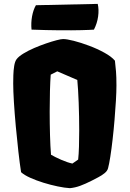

<svg xmlns="http://www.w3.org/2000/svg" viewBox="-20 -957 666 987"><path d="M339.4 10.3Q312.5 8.8 276.4 1.2Q240.2 -6.3 203.1 -17.8Q166 -29.3 135.3 -43.2Q104.5 -57.1 88.4 -71.8Q81.5 -115.7 74.5 -177.7Q67.4 -239.7 61.3 -306.4Q55.2 -373 51.5 -431.9Q47.9 -490.7 47.9 -527.8Q47.9 -545.9 48.6 -570.6Q49.3 -595.2 53 -618.2Q56.6 -641.1 65.4 -652.8Q76.2 -667 100.6 -681.9Q125 -696.8 155.5 -710Q186 -723.1 216.6 -733.6Q247.1 -744.1 270.8 -750.2Q294.4 -756.3 304.7 -756.3Q322.8 -756.3 359.4 -747.1Q396 -737.8 438.2 -721.9Q480.5 -706.1 516.8 -686Q553.2 -666 570.8 -645Q574.2 -615.2 576.4 -588.9Q578.6 -562.5 578.6 -517.6Q578.6 -485.4 575.9 -439.2Q573.2 -393.1 568.8 -341.1Q564.5 -289.1 558.8 -239.7Q553.2 -190.4 547.1 -151.6Q541 -112.8 535.6 -92.8Q532.2 -78.6 517.8 -66.9Q503.4 -55.2 485.1 -45.7Q466.8 -36.1 451.7 -28.3Q418 -11.2 391.8 -1.7Q365.7 7.8 339.4 10.3ZM352.1 -116.2 381.8 -136.7Q384.8 -164.1 386 -203.1Q387.2 -242.2 387.2 -286.1Q387.2 -357.9 384.5 -428.7Q381.8 -499.5 377.4 -545.9L274.4 -590.3L240.7 -573.2Q238.3 -540.5 236.8 -489.5Q235.4 -438.5 235.4 -383.8Q235.4 -320.3 237.1 -261.7Q238.8 -203.1 242.2 -161.6Q262.2 -149.9 294.4 -135.7Q326.7 -121.6 352.1 -116.2ZM142.1 -804.7Q138.7 -839.4 144.8 -872.8Q150.9 -906.2 164.6 -930.2L482.4 -937Q489.3 -907.7 484.4 -872.3Q479.5 -836.9 462.9 -804.7Q445.8 -803.2 398.9 -802Q352.1 -800.8 285.4 -801.3Q218.8 -801.8 142.1 -804.7Z"/></svg>

Font: Fruktur
Style: Regular
Weight: 400
Designer: Viktoriya Grabowska, Eben Sorkin
Foundry: Viktoriya Grabowska
Version: Version 1.008; ttfautohint (v1.8.4.7-5d5b)